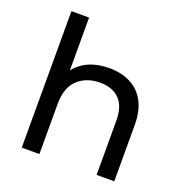

<svg xmlns="http://www.w3.org/2000/svg" viewBox="-132 -862 945 981"><g transform="rotate(20 340.5 -371.0)"><path d="M594 0H498V-294Q498 -373 460 -411Q422 -449 355 -449Q281 -449 234 -405.5Q187 -362 187 -273V0H91V-742H187V-455Q251 -535 374 -535Q438 -535 487.5 -510.5Q537 -486 565.5 -435Q594 -384 594 -305Z"/></g></svg>

Font: Argentum Novus
Style: Regular
Weight: 400
Designer: Julieta Ulanovsky
Foundry: Julieta Ulanovsky
Version: Version 7.20;July 27, 2021;FontCreator 13.0.0.2683 64-bit